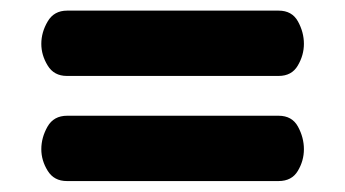

<svg xmlns="http://www.w3.org/2000/svg" viewBox="-20 -509 640 356"><path d="M56.6 -427.7Q56.6 -449.2 68.4 -469.2Q80.1 -489.3 104.5 -489.3H496.6Q521.5 -489.3 532.5 -469.2Q543.5 -449.2 543.5 -427.7Q543.5 -406.7 532.2 -387.5Q521 -368.2 496.6 -368.2H104Q80.1 -368.2 68.4 -387.5Q56.6 -406.7 56.6 -427.7ZM56.6 -232.4Q56.6 -253.9 68.1 -274.2Q79.6 -294.4 104.5 -294.4H496.6Q521.5 -294.4 532.5 -274.2Q543.5 -253.9 543.5 -232.4Q543.5 -210.9 532.2 -192.1Q521 -173.3 496.6 -173.3H104Q80.1 -173.3 68.4 -192.4Q56.6 -211.4 56.6 -232.4Z"/></svg>

Font: Caprasimo
Style: Regular
Weight: 400
Designer: The DocRepair Project, Phaedra Charles, Flavia Zimbardi
Foundry: Google
Version: Version 1.001